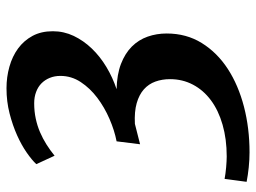

<svg xmlns="http://www.w3.org/2000/svg" viewBox="-117 -490 773 579"><g transform="rotate(-90 269.5 -200.5)"><path d="M19.5 90.3Q27.3 91.8 36.6 93Q45.9 94.2 54.9 95Q64 95.7 72.3 96.2Q80.6 96.7 86.9 96.7Q139.6 96.7 182.9 84.2Q226.1 71.8 256.6 49.1Q287.1 26.4 303.7 -5.1Q320.3 -36.6 320.3 -74.2Q320.3 -98.1 313 -118.4Q305.7 -138.7 289.6 -153.1Q273.4 -167.5 247.8 -174.8Q222.2 -182.1 185.5 -180.2L124 -164.6L132.8 -235.4Q165.5 -241.7 200.4 -256.8Q235.4 -272 264.2 -293.7Q293 -315.4 311.5 -343.5Q330.1 -371.6 330.1 -404.8Q330.1 -422.4 324.2 -436.8Q318.4 -451.2 307.9 -461.7Q297.4 -472.2 282 -478Q266.6 -483.9 247.6 -483.9Q223.1 -483.9 201.4 -479.2Q179.7 -474.6 160.4 -466.3Q141.1 -458 123.3 -446.8Q105.5 -435.5 89.4 -422.4L64 -477.5Q76.2 -490.7 98.6 -506.3Q121.1 -522 150.9 -535.4Q180.7 -548.8 216.8 -558.1Q252.9 -567.4 293 -567.4Q326.7 -567.4 357.9 -558.6Q389.2 -549.8 412.8 -532.5Q436.5 -515.1 450.7 -489Q464.8 -462.9 464.8 -427.7Q464.8 -394.5 450.7 -364.7Q436.5 -335 412.6 -310.1Q388.7 -285.2 356.9 -266.1Q325.2 -247.1 290 -235.4Q334.5 -234.4 366.2 -222.2Q397.9 -210 418.5 -189.5Q439 -168.9 448.5 -141.8Q458 -114.7 458 -84.5Q458 -24.9 429.2 21.5Q400.4 67.9 351.3 99.9Q302.2 131.8 237.3 148.7Q172.4 165.5 99.6 165.5Q78.1 165.5 54.2 163.1Q30.3 160.6 10.7 156.7L19.5 90.3Z"/></g></svg>

Font: Brush Lettering One
Style: Bold Italic
Weight: 400
Italic angle: -7°
Designer: Eben Sorkin
Foundry: Eben Sorkin
Version: Version 1.001